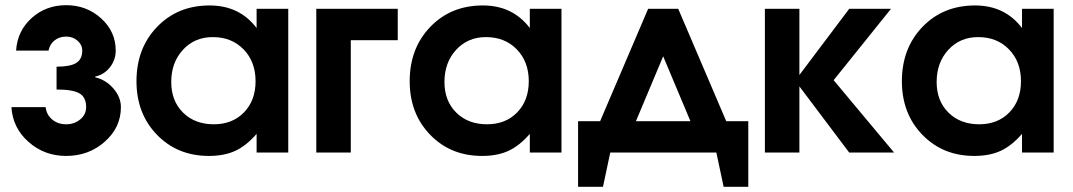

<svg xmlns="http://www.w3.org/2000/svg" viewBox="-20 -588 4135 740"><path d="M24 -175H156Q159 -146 181 -127.5Q203 -109 235 -109Q267 -109 289.5 -128Q312 -147 312 -175Q312 -213 286.5 -228Q261 -243 198 -243V-331Q251 -331 274 -345.5Q297 -360 297 -393Q297 -415 279 -431Q261 -447 235 -447Q209 -447 190.5 -432.5Q172 -418 167 -393H42Q47 -469 102 -518.5Q157 -568 235 -568Q314 -568 370 -517Q426 -466 426 -393Q426 -357 403.5 -328.5Q381 -300 347 -293V-290Q389 -280 417.5 -246.5Q446 -213 446 -175Q446 -97 384 -42Q322 13 235 13Q151 13 90 -41Q29 -95 24 -175Z M506 -275Q506 -402 585.5 -484.5Q665 -567 788 -567Q903 -567 969 -480V-554H1091V0H969V-72Q929 -26 886.5 -6.5Q844 13 785 13Q664 13 585 -68.5Q506 -150 506 -275ZM640 -272Q640 -199 685.5 -154Q731 -109 804 -109Q876 -109 920.5 -155Q965 -201 965 -275Q965 -350 919 -397.5Q873 -445 800 -445Q730 -445 685 -396Q640 -347 640 -272Z M1199 0V-554H1513V-433H1332V0Z M1559 -275Q1559 -402 1638.5 -484.5Q1718 -567 1841 -567Q1956 -567 2022 -480V-554H2144V0H2022V-72Q1982 -26 1939.5 -6.5Q1897 13 1838 13Q1717 13 1638 -68.5Q1559 -150 1559 -275ZM1693 -272Q1693 -199 1738.5 -154Q1784 -109 1857 -109Q1929 -109 1973.5 -155Q2018 -201 2018 -275Q2018 -350 1972 -397.5Q1926 -445 1853 -445Q1783 -445 1738 -396Q1693 -347 1693 -272Z M2208 132V-121H2293L2478 -554H2594L2779 -121H2864V132H2769L2741 0H2332L2304 132ZM2431 -121H2641L2536 -371Z M2928 0V-554H3061V-299L3253 -554H3414L3193 -279L3426 0H3253L3061 -255V0Z M3456 -275Q3456 -402 3535.5 -484.5Q3615 -567 3738 -567Q3853 -567 3919 -480V-554H4041V0H3919V-72Q3879 -26 3836.5 -6.5Q3794 13 3735 13Q3614 13 3535 -68.5Q3456 -150 3456 -275ZM3590 -272Q3590 -199 3635.5 -154Q3681 -109 3754 -109Q3826 -109 3870.5 -155Q3915 -201 3915 -275Q3915 -350 3869 -397.5Q3823 -445 3750 -445Q3680 -445 3635 -396Q3590 -347 3590 -272Z"/></svg>

Font: Involve
Style: Bold
Weight: 700
Designer: Stefan Peev
Foundry: Context Ltd.
Version: Version 1.001